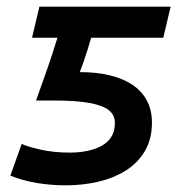

<svg xmlns="http://www.w3.org/2000/svg" viewBox="-20 -542 531 575"><path d="M178 13Q132 13 90 6Q48 -1 11 -16L45 -111Q65 -102 103.5 -93.5Q142 -85 189 -85Q228 -85 259 -94.5Q290 -104 307 -123.5Q324 -143 324 -174Q324 -197 306.5 -211.5Q289 -226 249 -233.5Q209 -241 139 -241H88Q107 -294 122.5 -338.5Q138 -383 152 -429H76L98 -522H491L469 -429H253Q249 -415 243 -395.5Q237 -376 230.5 -357.5Q224 -339 219 -326H221Q269 -326 308.5 -316.5Q348 -307 376 -288.5Q404 -270 419.5 -241.5Q435 -213 435 -175Q435 -125 413.5 -89Q392 -53 355.5 -30.5Q319 -8 273 2.5Q227 13 178 13Z"/></svg>

Font: Ubuntu Sans SemiBold
Style: Italic
Weight: 600
Italic angle: -13.5°
Designer: Dalton Maag Ltd
Foundry: Dalton Maag Ltd
Version: Version 1.006